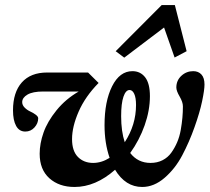

<svg xmlns="http://www.w3.org/2000/svg" viewBox="-20 -725 825 756"><path d="M469.2 -498 435.5 -523.4 616.7 -705.1H668.5L714.8 -523.4L667.5 -498.5L626 -616.7ZM273.4 11.2Q212.9 11.2 174.6 -22.9Q136.2 -57.1 136.2 -119.6Q136.2 -159.7 151.4 -202.9Q166.5 -246.1 202.6 -290.8Q238.8 -335.4 290 -364.7H149.9Q108.9 -364.7 88.1 -352.5Q67.4 -340.3 67.4 -322.8Q67.4 -311 77.1 -301.3Q86.9 -291.5 98.9 -286.1Q110.8 -280.8 120.6 -273.4Q130.4 -266.1 130.4 -259.3Q130.4 -239.3 115.7 -223.1Q101.1 -207 79.6 -207Q55.7 -207 43.5 -229.2Q31.2 -251.5 31.2 -290.5Q31.2 -361.3 65.9 -400.4Q100.6 -439.5 166 -439.5H326.7L368.2 -398.4Q315.4 -344.7 289.6 -285.4Q263.7 -226.1 263.7 -177.2Q263.7 -130.4 286.9 -106.9Q310.1 -83.5 346.7 -83.5Q379.9 -83.5 411.6 -103.5Q391.6 -161.1 391.6 -232.4Q391.6 -325.7 421.4 -385.3Q451.2 -444.8 501.5 -444.8Q532.7 -444.8 551.5 -420.7Q570.3 -396.5 570.3 -346.2Q570.3 -290.5 549.6 -231.7Q528.8 -172.9 492.7 -122.6Q522.9 -83.5 572.8 -83.5Q599.1 -83.5 620.1 -94.2Q641.1 -105 654.5 -123.8Q668 -142.6 677.5 -164.8Q687 -187 691.7 -213.4Q696.3 -239.7 698.2 -261.7Q700.2 -283.7 700.2 -306.2Q700.2 -322.8 687.3 -345Q674.3 -367.2 674.3 -380.4Q674.3 -408.2 694.1 -426.5Q713.9 -444.8 740.7 -444.8Q761.2 -444.8 773.2 -431.6Q785.2 -418.5 785.2 -392.1Q785.2 -371.1 775.9 -326.7Q766.6 -282.2 745.8 -223.9Q725.1 -165.5 697.5 -113.3Q669.9 -61 628.2 -24.9Q586.4 11.2 540 11.2Q474.1 11.2 433.1 -56.6Q356.4 11.2 273.4 11.2ZM457 -267.6Q457 -207.5 471.2 -165Q515.6 -233.4 515.6 -311.5Q515.6 -340.3 508.5 -355.5Q501.5 -370.6 490.2 -370.6Q475.1 -370.6 466.1 -344.2Q457 -317.9 457 -267.6Z"/></svg>

Font: Elstob ExtraBold
Style: Italic
Weight: 800
Italic angle: -20°
Designer: Peter S. Baker
Version: Version 1.015